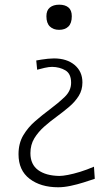

<svg xmlns="http://www.w3.org/2000/svg" viewBox="-20 -582 436 820"><path d="M232.4 -454.6Q257.8 -454.6 272.2 -468.8Q286.6 -482.9 286.6 -512.7Q286.6 -538.1 272.5 -550Q258.3 -562 232.9 -562Q208 -562 193.1 -550Q178.2 -538.1 178.2 -512.7Q178.2 -482.9 193.1 -468.8Q208 -454.6 232.4 -454.6ZM228.5 217.8Q252.9 217.8 281.7 211.7Q310.5 205.6 337.6 197Q364.7 188.5 384.8 181.6L381.3 129.9Q350.6 143.1 322 151.9Q293.5 160.6 270.5 165Q247.6 169.4 233.4 169.4Q175.8 168.5 142.8 144.3Q109.9 120.1 109.9 72.3Q109.9 36.1 126.7 8.5Q143.6 -19 169.7 -42Q195.8 -64.9 224.1 -85.4Q251.5 -105.5 276.1 -126.5Q300.8 -147.5 316.4 -172.6Q332 -197.8 332 -230Q332 -276.4 298.8 -304.4Q265.6 -332.5 210.4 -332.5Q198.7 -332.5 184.8 -331.1Q170.9 -329.6 157.7 -327.6Q144.5 -325.7 134.8 -323.7L138.7 -284.2Q151.9 -288.1 170.4 -292.2Q189 -296.4 202.6 -296.4Q234.9 -295.9 259.3 -281.5Q283.7 -267.1 283.7 -228.5Q283.7 -194.3 255.9 -167.7Q228 -141.1 191.4 -113.8Q161.1 -91.3 130.4 -64.7Q99.6 -38.1 79.3 -3.9Q59.1 30.3 59.1 76.7Q59.1 145.5 106.4 181.6Q153.8 217.8 228.5 217.8Z"/></svg>

Font: Pinar FD VF
Style: Regular
Weight: 300
Designer: Amin Abedi
Version: Version 2.000